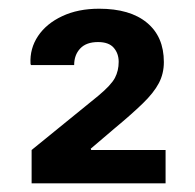

<svg xmlns="http://www.w3.org/2000/svg" viewBox="-20 -742 442 436"><path d="M51.8 -325.7V-401.4L203.1 -524.4Q232.4 -548.8 241 -565.2Q249.5 -581.5 249.5 -601.6Q249.5 -620.6 238.3 -633.5Q227.1 -646.5 202.6 -646.5Q175.8 -646.5 162.1 -631.8Q148.4 -617.2 148.4 -594.2H50.3L49.3 -597.2Q47.4 -631.8 66.4 -660.2Q85.4 -688.5 121.3 -705.3Q157.2 -722.2 205.1 -722.2Q275.4 -722.2 313.7 -690.4Q352.1 -658.7 352.1 -601.1Q352.1 -574.7 340.6 -553Q329.1 -531.2 304.2 -507.1Q279.3 -482.9 239.3 -449.7L186 -404.3L187 -401.4H356V-325.7Z"/></svg>

Font: Robotiche
Style: Bold
Weight: 700
Designer: Google
Version: Version 2.001